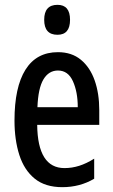

<svg xmlns="http://www.w3.org/2000/svg" viewBox="-20 -765 468 795"><path d="M220 -549Q277 -549 315 -517.5Q353 -486 372 -432Q391 -378 391 -309V-248H134Q136 -69 247 -69Q278 -69 308 -78.5Q338 -88 370 -108V-25Q311 10 238 10Q167 10 123.5 -25.5Q80 -61 60 -123.5Q40 -186 40 -266Q40 -404 85.5 -476.5Q131 -549 220 -549ZM220 -473Q182 -473 160 -436.5Q138 -400 135 -321H302Q302 -384 282 -428.5Q262 -473 220 -473ZM218 -745Q270 -745 270 -683Q270 -621 218 -621Q163 -621 163 -683Q163 -745 218 -745Z"/></svg>

Font: Noto Sans Telugu ExtraCondensed Medium
Style: Regular
Weight: 500
Width: 2
Designer: Jelle Bosma - Monotype Design Team
Foundry: Monotype Imaging Inc.
Version: Version 2.005; ttfautohint (v1.8.4.7-5d5b)